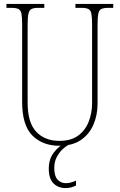

<svg xmlns="http://www.w3.org/2000/svg" viewBox="-20 -734 610 980"><path d="M283 10Q198 10 145.5 -42Q93 -94 93 -214V-608Q93 -646 89.5 -664Q86 -682 74 -688Q62 -694 37 -694H13V-714H206V-694H177Q152 -694 140.5 -688Q129 -682 125 -663.5Q121 -645 121 -606V-210Q121 -108 165 -61.5Q209 -15 283 -15Q344 -15 380.5 -43Q417 -71 433.5 -115Q450 -159 450 -207V-607Q450 -645 446.5 -663.5Q443 -682 431 -688Q419 -694 394 -694H365V-714H558V-694H534Q509 -694 497 -688Q485 -682 481.5 -663.5Q478 -645 478 -607V-205Q478 -147 457 -98Q436 -49 393 -19.5Q350 10 283 10ZM315 226Q277 226 253 202Q229 178 229 127Q229 77 255.5 43.5Q282 10 308 0H342Q323 7 303.5 24Q284 41 270.5 66Q257 91 257 123Q257 165 274 183Q291 201 316 201Q340 201 368 188V213Q355 219 343 222.5Q331 226 315 226Z"/></svg>

Font: Noto Serif Thai Condensed Thin
Style: Regular
Weight: 100
Width: 3
Designer: Monotype Design Team
Foundry: Monotype Imaging Inc.
Version: Version 2.001; ttfautohint (v1.8.4.7-5d5b)